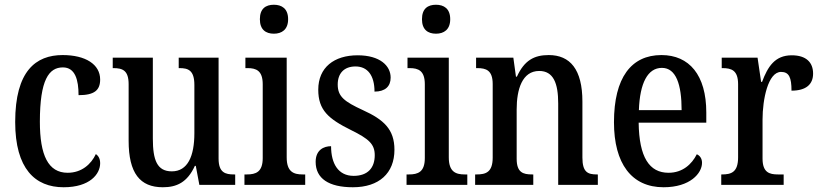

<svg xmlns="http://www.w3.org/2000/svg" viewBox="-20 -779 3459 809"><path d="M248 10C359 10 402 -46 402 -91C402 -110 395 -122 384 -130C364 -87 324 -51 265 -51C183 -51 148 -125 148 -266C148 -443 186 -495 245 -495C297 -495 311 -442 311 -378C378 -378 402 -399 402 -444C402 -508 340 -547 244 -547C131 -547 44 -480 44 -265C44 -68 128 10 248 10Z M666 10C724 10 769 -10 801 -80H805L820 0H971V-44H966C930 -44 901 -51 901 -111V-536H733V-492H736C772 -492 799 -484 799 -421V-218C799 -121 771 -57 704 -57C642 -57 624 -104 624 -195V-536H455V-492H458C497 -492 522 -482 522 -424V-186C522 -49 570 10 666 10Z M1134 -637C1167 -637 1194 -654 1194 -698C1194 -743 1167 -759 1134 -759C1100 -759 1075 -743 1075 -698C1075 -654 1100 -637 1134 -637ZM1010 0H1266V-44H1255C1217 -44 1188 -55 1188 -116V-536H1014V-492H1023C1060 -492 1087 -481 1087 -424V-113C1087 -54 1058 -44 1020 -44H1010Z M1467 10C1577 10 1642 -49 1642 -148C1642 -234 1597 -275 1509 -315C1431 -351 1403 -372 1403 -423C1403 -469 1429 -499 1478 -499C1529 -499 1558 -461 1558 -393C1603 -393 1626 -415 1626 -452C1626 -502 1581 -546 1487 -546C1388 -546 1321 -495 1321 -401C1321 -315 1364 -278 1459 -231C1534 -194 1559 -172 1559 -125C1559 -72 1530 -38 1470 -38C1405 -38 1375 -90 1375 -163C1344 -163 1310 -147 1310 -97C1310 -27 1365 10 1467 10Z M1817 -637C1850 -637 1877 -654 1877 -698C1877 -743 1850 -759 1817 -759C1783 -759 1758 -743 1758 -698C1758 -654 1783 -637 1817 -637ZM1693 0H1949V-44H1938C1900 -44 1871 -55 1871 -116V-536H1697V-492H1706C1743 -492 1770 -481 1770 -424V-113C1770 -54 1741 -44 1703 -44H1693Z M1982 0H2227V-44H2222C2184 -44 2157 -52 2157 -110V-318C2157 -402 2180 -480 2252 -480C2312 -480 2332 -428 2332 -343V0H2499V-44H2495C2457 -44 2434 -53 2434 -115V-351C2434 -487 2382 -547 2292 -547C2230 -547 2189 -524 2158 -456H2154L2143 -536H1986V-492H1991C2028 -492 2056 -483 2056 -425V-115C2056 -53 2027 -44 1988 -44H1982Z M2776 10C2888 10 2938 -49 2938 -93C2938 -112 2928 -124 2916 -129C2895 -87 2856 -51 2797 -51C2716 -51 2673 -116 2671 -262H2956V-305C2956 -463 2884 -547 2767 -547C2640 -547 2567 -452 2567 -264C2567 -90 2641 10 2776 10ZM2852 -315H2672C2676 -429 2709 -493 2769 -493C2829 -493 2852 -422 2852 -315Z M3019 0H3282V-44H3258C3222 -44 3193 -52 3193 -111V-275C3193 -360 3216 -476 3271 -476C3305 -476 3315 -452 3315 -397C3377 -397 3406 -424 3406 -469C3406 -516 3377 -546 3316 -546C3245 -546 3215 -498 3191 -434H3187L3172 -536H3021V-492H3024C3062 -492 3090 -483 3090 -424V-116C3090 -53 3061 -44 3022 -44H3019Z"/></svg>

Font: Noto Serif Bengali Condensed Medium
Style: Regular
Weight: 500
Width: 3
Designer: Juan Bruce, Universal Thirst, Indian Type Foundry and the Monotype Design Team.
Foundry: Monotype Imaging Inc.
Version: Version 2.003